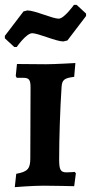

<svg xmlns="http://www.w3.org/2000/svg" viewBox="-25 -766 375 792"><path d="M34 -572H44C44 -572 83 -629 108 -629C132 -629 207 -595 236 -595L253 -599L330 -700V-710L291 -746H280C280 -746 240 -689 217 -689C192 -689 118 -723 88 -723L72 -719L-5 -618V-608ZM36 6C36 6 108 0 155 0C192 0 281 2 281 2L288 -51L283 -57C283 -57 268 -55 250 -55C225 -55 219 -65 219 -108C219 -195 223 -319 229 -407C231 -436 239 -444 281 -449L286 -506C286 -506 200 -501 164 -501C124 -501 72 -502 45 -502L40 -453L44 -445H71C95 -445 101 -437 101 -405L100 -114C100 -70 90 -58 42 -49Z"/></svg>

Font: Alegreya SC
Style: Bold
Weight: 700
Designer: Juan Pablo del Peral
Foundry: Huerta Tipografica
Version: Version 2.007;PS 002.007;hotconv 1.0.88;makeotf.lib2.5.64775